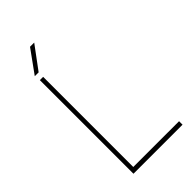

<svg xmlns="http://www.w3.org/2000/svg" viewBox="-264 -953 1031 1031"><g transform="rotate(-45 251.5 -437.5)"><path d="M219.7 -875 123.5 -745.1H94.2L188 -875ZM123.5 -26.4H471.2V0H98.6V-710.9H123.5Z"/></g></svg>

Font: Robert Sans Thin
Style: Regular
Weight: 100
Designer: Christian Robertson (extended by Adam Twardoch)
Foundry: Google
Version: Version 12.135;April 2, 2019;FontCreator 11.5.0.2425 64-bit;